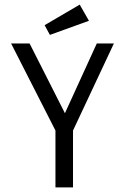

<svg xmlns="http://www.w3.org/2000/svg" viewBox="-20 -811 540 831"><path d="M28 -623H108L261 -321L399 -623H473L296 -246V0H220V-246ZM325 -791 365 -721 196 -660 173 -702Z"/></svg>

Font: InconsolataGo
Style: Regular
Weight: 400
Designer: Raph Levien, Kirill Tkachev
Foundry: Cyreal
Version: Version 1.013